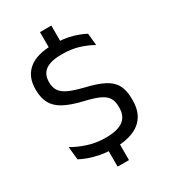

<svg xmlns="http://www.w3.org/2000/svg" viewBox="-206 -845 933 1055"><g transform="rotate(-30 260.5 -318.0)"><path d="M294 -606.5H222V-745H294ZM294 108.5H222V-44.5H294ZM253.5 11.5Q207.5 11.5 169.2 4Q131 -3.5 101 -14.5Q71 -25.5 51 -36.5L42.5 -119Q81 -96 133.2 -78.8Q185.5 -61.5 247 -61.5Q321 -61.5 356.5 -87.8Q392 -114 392 -166.5V-174.5Q392 -209 378 -231Q364 -253 330.8 -268Q297.5 -283 240.5 -296Q168.5 -313 125.2 -336.2Q82 -359.5 62.8 -394.5Q43.5 -429.5 43.5 -481.5V-486Q43.5 -564.5 95 -607.2Q146.5 -650 251 -650Q319.5 -650 367.8 -636Q416 -622 446.5 -605L454 -529Q418.5 -550 371.2 -564.8Q324 -579.5 263 -579.5Q214.5 -579.5 184.5 -568Q154.5 -556.5 141 -535Q127.5 -513.5 127.5 -483V-481Q127.5 -450 140.8 -428Q154 -406 187.2 -390Q220.5 -374 282 -359Q352.5 -342.5 395 -321Q437.5 -299.5 456.8 -265Q476 -230.5 476 -175V-164.5Q476 -78 420.2 -33.2Q364.5 11.5 253.5 11.5Z"/></g></svg>

Font: Anek Latin
Style: Regular
Weight: 400
Designer: Yesha Goshar
Foundry: Ek Type
Version: Version 1.003